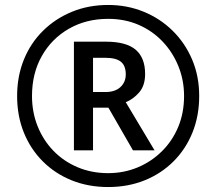

<svg xmlns="http://www.w3.org/2000/svg" viewBox="-20 -744 872 774"><path d="M278 -138V-576H407Q489 -576 527 -543.5Q565 -511 565 -446Q565 -399 541 -371.5Q517 -344 487 -332L603 -138H516L417 -310H355V-138ZM405 -373Q444 -373 465.5 -393Q487 -413 487 -444Q487 -479 467.5 -495Q448 -511 404 -511H355V-373ZM416 10Q336 10 269 -17Q202 -44 152.5 -93.5Q103 -143 76 -210Q49 -277 49 -357Q49 -436 76 -503Q103 -570 153 -619.5Q203 -669 270 -696.5Q337 -724 416 -724Q492 -724 558.5 -697Q625 -670 675.5 -620.5Q726 -571 754.5 -504Q783 -437 783 -357Q783 -277 756 -210Q729 -143 679.5 -93.5Q630 -44 563 -17Q496 10 416 10ZM416 -46Q479 -46 534.5 -69Q590 -92 632.5 -134Q675 -176 698.5 -232.5Q722 -289 722 -357Q722 -421 699 -477.5Q676 -534 635 -577Q594 -620 538.5 -644Q483 -668 416 -668Q327 -668 257.5 -628Q188 -588 148.5 -518Q109 -448 109 -357Q109 -292 131.5 -235.5Q154 -179 195 -136.5Q236 -94 292.5 -70Q349 -46 416 -46Z"/></svg>

Font: Noto Sans Tangsa Medium
Style: Regular
Weight: 500
Version: Version 1.504